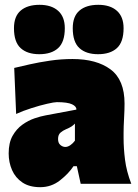

<svg xmlns="http://www.w3.org/2000/svg" viewBox="-20 -763 573 797"><path d="M147 14Q102 14 73 -5.5Q44 -25 30 -57Q16 -89 16 -126Q16 -170.5 32.2 -199.2Q48.5 -228 73 -245.5Q97.5 -263 123.5 -271.8Q149.5 -280.5 169 -284L297 -308Q298 -321 279.2 -330Q260.5 -339 216 -339Q205 -339 175.5 -332.2Q146 -325.5 110.8 -314.2Q75.5 -303 47 -290L39 -481Q64.5 -487 103 -495.8Q141.5 -504.5 187.2 -511.2Q233 -518 281 -518Q381 -518 439 -474.8Q497 -431.5 497 -333Q497 -307 495 -271.5Q493 -236 493 -212V-190Q493 -147.5 499 -99.8Q505 -52 525 0H315L299 -73H285Q265 -42.5 229 -14.2Q193 14 147 14ZM251 -153Q261.5 -153 272.2 -160.5Q283 -168 291 -179V-250Q285 -243.5 277.2 -238.2Q269.5 -233 253 -226Q242 -221.5 231.5 -212.8Q221 -204 221 -186Q221 -169 230.8 -161Q240.5 -153 251 -153ZM387 -538Q337.5 -538 309.8 -563.2Q282 -588.5 282 -646Q282 -695.5 310 -719.2Q338 -743 388 -743Q437.5 -743 465.2 -718.2Q493 -693.5 493 -646Q493 -588.5 465.2 -563.2Q437.5 -538 387 -538ZM143 -538Q93.5 -538 65.8 -563.2Q38 -588.5 38 -646Q38 -695.5 66 -719.2Q94 -743 144 -743Q193.5 -743 221.2 -718.2Q249 -693.5 249 -646Q249 -588.5 221.2 -563.2Q193.5 -538 143 -538Z"/></svg>

Font: Commissioner Flair Black
Style: Regular
Weight: 900
Designer: Kostas Bartsokas
Foundry: Kostas Bartsokas
Version: Version 1.000; ttfautohint (v1.8.3)